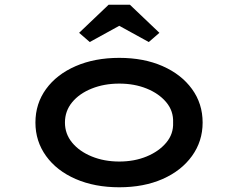

<svg xmlns="http://www.w3.org/2000/svg" viewBox="-20 -783 1008 813"><path d="M485 10Q381 10 300.5 -25Q220 -60 175 -122.5Q130 -185 130 -264Q130 -344 175 -406Q220 -468 300.5 -503Q381 -538 485 -538Q589 -538 668.5 -503Q748 -468 793 -406Q838 -344 838 -264Q838 -185 793 -122.5Q748 -60 668.5 -25Q589 10 485 10ZM485 -99Q549 -99 601 -120.5Q653 -142 684 -179Q715 -216 713 -264Q715 -313 684 -350Q653 -387 601 -408Q549 -429 485 -429Q421 -429 368.5 -408Q316 -387 285.5 -350Q255 -313 255 -264Q255 -216 285.5 -179Q316 -142 368.5 -120.5Q421 -99 485 -99ZM360 -605 315 -644 440 -763H530L655 -644L610 -605L470 -682H500Z"/></svg>

Font: Lexend Zetta Medium
Style: Regular
Weight: 500
Designer: Bonnie Shaver-Troup, Thomas Jockin
Foundry: Lexend
Version: Version 1.007